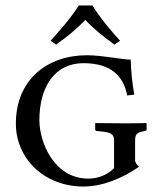

<svg xmlns="http://www.w3.org/2000/svg" viewBox="-20 -672 585 702"><path d="M318 -652H268C239 -606 201 -563 165 -523L185 -509C223 -536 255 -561 292 -599C326 -563 359 -538 398 -509L419 -523C383 -563 347 -605 318 -652ZM397 -160V-57C372 -32 338 -19 303 -19C178 -19 124 -151 124 -233C124 -354 180 -441 285 -441C389 -441 432 -391 445 -323L471 -326C464 -366 459 -407 458 -454C428 -454 354 -470 298 -470C151 -470 38 -379 38 -220C38 -92 142 10 285 10C353 10 426 -19 488 -62C481 -69 474 -78 474 -85V-160C474 -185 486 -189 510 -193C514 -194 516 -195 516 -199V-221L514 -222C514 -222 467 -221 439 -221C409 -221 329 -222 329 -222L328 -221V-199C328 -195 331 -193 334 -193L354 -191C383 -188 397 -182 397 -160Z"/></svg>

Font: Linux Libertine O C
Style: Regular
Weight: 400
Designer: Philipp H. Poll
Foundry: Philipp H. Poll
Version: Version 4.0.3